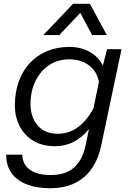

<svg xmlns="http://www.w3.org/2000/svg" viewBox="-20 -809 690 1019"><path d="M526 -461 548 -548H625L517 -36Q493 75 424.5 132.5Q356 190 246 190Q177 190 124.5 170.5Q72 151 42.5 111.5Q13 72 13 12H98Q100 64 139 92Q178 120 249 120Q328 120 373 80Q418 40 434 -36L452 -124Q417 -80 371.5 -56.5Q326 -33 272 -33Q204 -33 156.5 -62Q109 -91 84 -140Q59 -189 59 -250Q59 -319 79.5 -376Q100 -433 138 -474Q176 -515 229.5 -537.5Q283 -560 348 -560Q410 -560 457 -533Q504 -506 526 -461ZM286 -99Q348 -99 396 -136Q444 -173 476 -234L505 -374Q495 -430 452.5 -462Q410 -494 348 -494Q286 -494 240 -463Q194 -432 168 -378.5Q142 -325 142 -257Q142 -186 180.5 -142.5Q219 -99 286 -99ZM210 -623 368 -789H457L547 -623H469L406 -741L295 -623Z"/></svg>

Font: Azeret Mono Thin Light
Style: Italic
Weight: 300
Italic angle: -12°
Version: Version 1.002